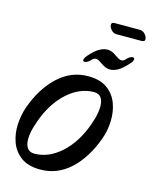

<svg xmlns="http://www.w3.org/2000/svg" viewBox="-121 -852 770 971"><g transform="rotate(15 264.5 -366.5)"><path d="M184 40Q121 40 83.5 12.5Q46 -15 30 -58.5Q14 -102 16.5 -152Q19 -202 35 -247Q74 -354 142 -416.5Q210 -479 298 -479Q361 -479 398.5 -451.5Q436 -424 452 -380.5Q468 -337 466 -286.5Q464 -236 447 -191Q408 -84 340.5 -22Q273 40 184 40ZM135 -30Q209 -30 274 -88.5Q339 -147 375 -247Q402 -322 394.5 -365.5Q387 -409 347 -409Q273 -409 208 -350.5Q143 -292 107 -191Q80 -117 87.5 -73.5Q95 -30 135 -30ZM266 -578Q294 -610 316 -622Q338 -634 356 -634Q375 -634 389.5 -625.5Q404 -617 416 -608.5Q428 -600 439 -600Q449 -600 458 -610Q467 -621 476 -625.5Q485 -630 490 -630Q503 -630 498 -615Q497 -611 493.5 -606Q490 -601 485 -596Q457 -564 435 -552Q413 -540 395 -540Q377 -540 362 -548.5Q347 -557 335 -565.5Q323 -574 312 -574Q302 -574 293 -564Q284 -554 275 -549Q266 -544 261 -544Q248 -544 253 -559Q255 -563 258 -568Q261 -573 266 -578ZM357 -773H489Q505 -773 516.5 -760Q528 -747 528.5 -734Q529 -721 511 -721H379Q364 -721 352.5 -734Q341 -747 340.5 -760Q340 -773 357 -773Z"/></g></svg>

Font: Story Script
Style: Regular
Weight: 400
Designer: Lana Roulhac, Ben Buysse
Version: Version 1.000; ttfautohint (v1.8.4.7-5d5b)